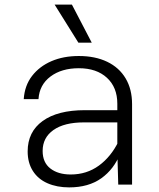

<svg xmlns="http://www.w3.org/2000/svg" viewBox="-20 -801 690 833"><path d="M493 0 489 -142V-351Q489 -422 444 -463.5Q399 -505 322 -505Q247 -505 199 -469Q151 -433 147 -371H83Q87 -430 119 -471.5Q151 -513 203 -535.5Q255 -558 322 -558Q393 -558 445 -533Q497 -508 525 -461Q553 -414 553 -349V0ZM280 12Q227 12 186 -6Q145 -24 122.5 -59.5Q100 -95 100 -144Q100 -229 165 -276Q230 -323 348 -323H501V-270H344Q259 -270 212 -237Q165 -204 165 -146Q165 -96 198.5 -70Q232 -44 287 -44Q356 -44 409 -82.5Q462 -121 495 -189L502 -136Q475 -67 419.5 -27.5Q364 12 280 12ZM378 -616H320L217 -781H292Z"/></svg>

Font: Azeret Mono ExtraLight
Style: Regular
Weight: 250
Designer: Martin Vácha
Foundry: Displaay
Version: Version 1.002